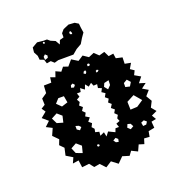

<svg xmlns="http://www.w3.org/2000/svg" viewBox="-215 -1076 1171 1247"><g transform="rotate(-30 371.0 -453.0)"><path d="M355 -10 311 21 275 -18 230 1 203 -40H163L144 -75L94 -78L96 -128L54 -129L77 -163L38 -197L58 -245L36 -277L56 -310L27 -352L56 -395L20 -422L58 -447L26 -486L69 -510L56 -539L86 -551L92 -594L132 -612L144 -662L195 -654L206 -688L236 -671L255 -705L287 -683L313 -706L343 -689L382 -721L419 -688L459 -705L490 -675L530 -684L554 -651L593 -655L604 -617L638 -616L637 -582L678 -565L669 -522L708 -507L681 -475L704 -453L685 -427L721 -397L686 -366L725 -346L686 -326L720 -297L685 -269L701 -226L674 -190L695 -153L654 -142L666 -110L632 -109L628 -66L585 -65L572 -30L536 -39L519 -6L486 -23L460 15L423 -12L398 12ZM472 -634 464 -643 454 -639 453 -628 464 -625ZM426 -614 413 -611 406 -600 418 -591 427 -601ZM312 -580 297 -576 290 -561 307 -553 321 -565ZM493 -579 483 -576 482 -564 493 -565 502 -572ZM222 -537 184 -544 153 -520 178 -485 222 -491ZM395 -167 408 -189 432 -185 428 -212 455 -217 450 -239 465 -257 450 -278 466 -297 448 -318 466 -338 450 -358 466 -378 449 -398 466 -419 446 -438 462 -459 440 -472 448 -497 423 -500 418 -524 393 -510 379 -535 362 -506 339 -530 330 -506 304 -510 308 -484 284 -475 292 -453 277 -435 294 -414 276 -395 291 -374 276 -354 299 -334 276 -314 293 -294 277 -273 289 -254 281 -233 306 -222 299 -196 330 -204 331 -172 356 -195ZM525 -482 492 -480 478 -459 493 -432 518 -450ZM151 -432 125 -464 82 -450 94 -409 133 -390ZM629 -426 602 -416 597 -389 625 -377 645 -400ZM210 -322 190 -332 186 -308 202 -293 220 -307ZM617 -317 561 -299 553 -245 600 -239 650 -261ZM163 -200 136 -233 95 -219 104 -179 143 -156ZM508 -165 489 -174 476 -154 491 -134 515 -143ZM264 -151 256 -157 248 -152 250 -142 262 -141ZM593 -142 571 -137V-112L593 -110L607 -125ZM389 -120 377 -135 356 -127 365 -109 382 -102ZM307 -758 279 -755 262 -777H233L229 -806L204 -821L206 -849L196 -880L205 -912L246 -927L288 -915L311 -911L326 -893L355 -874L367 -841L382 -866L411 -869L416 -897L438 -915L480 -925L521 -915L542 -896L540 -869L539 -832L513 -806L486 -775L447 -761L411 -740ZM284 -909 277 -907 276 -901 283 -894 290 -903ZM473 -872 468 -884 457 -876 459 -865 471 -859ZM262 -819 251 -834 236 -824 234 -802 256 -805Z"/></g></svg>

Font: Rubik Gemstones
Style: Regular
Weight: 400
Designer: Hubert and Fischer, NaN
Foundry: Hubert and Fischer, NaN
Version: Version 2.200